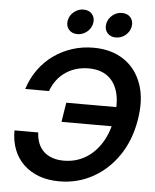

<svg xmlns="http://www.w3.org/2000/svg" viewBox="-62 -995 853 1058"><g transform="rotate(5 364.5 -465.5)"><path d="M305.2 11.2Q242.7 11.2 192.6 -7.3Q142.6 -25.9 107.2 -60.1Q71.8 -94.2 53.5 -141.8Q35.2 -189.5 35.6 -247.1H167Q168.5 -212.4 179.7 -185.8Q190.9 -159.2 210.7 -141.1Q230.5 -123 258.1 -113.8Q285.6 -104.5 320.3 -104.5Q385.7 -104.5 439 -135.7Q492.2 -167 528.1 -224.9Q564 -282.7 577.1 -363.3Q590.8 -443.8 575.9 -502Q561 -560.1 519.8 -591.6Q478.5 -623 412.6 -623Q377.9 -623 345.9 -613.8Q314 -604.5 287.1 -586.4Q260.3 -568.4 239.5 -541.5Q218.8 -514.6 206.1 -479.5H74.7Q93.8 -539.6 128.2 -587.4Q162.6 -635.3 209.5 -668.9Q256.3 -702.6 312.3 -720.7Q368.2 -738.8 429.7 -738.8Q528.8 -738.8 597.9 -692.9Q667 -647 697 -562.7Q727.1 -478.5 707.5 -363.3Q688.5 -249 630.9 -164.8Q573.2 -80.6 489 -34.7Q404.8 11.2 305.2 11.2ZM289.6 -316.4 306.6 -423.8H612.8L595.2 -316.4ZM546.9 -805.7Q517.1 -805.7 500 -825.4Q482.9 -845.2 487.8 -874.5Q492.7 -903.8 516.4 -923.6Q540 -943.4 569.8 -943.4Q600.1 -943.4 617.2 -923.6Q634.3 -903.8 629.4 -874.5Q624.5 -845.2 600.8 -825.4Q577.1 -805.7 546.9 -805.7ZM334 -805.7Q304.2 -805.7 287.1 -825.4Q270 -845.2 274.9 -874.5Q279.8 -903.8 303.5 -923.6Q327.1 -943.4 356.9 -943.4Q387.2 -943.4 404.3 -923.6Q421.4 -903.8 416.5 -874.5Q411.6 -845.2 387.9 -825.4Q364.3 -805.7 334 -805.7Z"/></g></svg>

Font: Inter 28pt SemiBold
Style: Italic
Weight: 600
Italic angle: -9.3988°
Designer: Rasmus Andersson
Foundry: rsms
Version: Version 4.001;git-66647c0bb